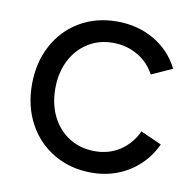

<svg xmlns="http://www.w3.org/2000/svg" viewBox="-65 -578 670 656"><g transform="rotate(10 270.5 -250.0)"><path d="M40.8 -250Q40.8 -326 72.7 -385.5Q104.5 -445 161.3 -478.5Q218.2 -512 290.8 -512Q362.7 -512 419.8 -478.8Q476.8 -445.5 506.5 -386.2L434.5 -353.5Q414 -392.7 375.4 -415.2Q336.8 -437.8 289.2 -437.8Q240.8 -437.8 202.7 -413.8Q164.5 -389.8 143.1 -347.2Q121.7 -304.5 121.7 -250Q121.7 -195.5 143.1 -152.8Q164.5 -110.2 203.2 -86.2Q242 -62.2 291.2 -62.2Q340.3 -62.2 378.4 -87.2Q416.5 -112.3 437.2 -156.5L510 -124Q480.3 -60.5 422.9 -24.2Q365.5 12 292.8 12Q220.2 12 162.8 -21.5Q105.3 -55 73.1 -114.5Q40.8 -174 40.8 -250Z"/></g></svg>

Font: Oak Sans Light
Style: Regular
Weight: 400
Designer: Erik Kennedy, Walven
Foundry: Erik Kennedy, Walven
Version: Version 1.100;Glyphs 3.1.2 (3151)